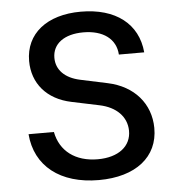

<svg xmlns="http://www.w3.org/2000/svg" viewBox="-52 -765 765 830"><g transform="rotate(-5 330.0 -350.0)"><path d="M344 16C504 16 603 -62 602 -188C601 -293 532 -374 418 -398L301 -423C235 -437 198 -475 198 -527C198 -588 249 -626 332 -626C418 -626 473 -585 477 -517H587C576 -642 480 -716 329 -716C181 -716 88 -641 88 -523C88 -426 149 -353 255 -331L374 -306C447 -291 491 -246 492 -186C493 -118 437 -74 347 -74C250 -74 184 -124 168 -208H58C69 -69 176 16 344 16Z"/></g></svg>

Font: Uncut Plan8
Style: Regular
Weight: 400
Designer: Kasper Nordkvist
Foundry: UNCUT.wtf
Version: Version 1.002;Glyphs 3.1.2 (3151)